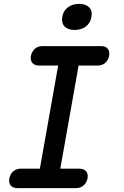

<svg xmlns="http://www.w3.org/2000/svg" viewBox="-20 -967 640 987"><path d="M290 -100H388Q411 -100 422.5 -86.5Q434 -73 430 -50Q425 -27 409.5 -13.5Q394 0 370 0H70Q46 0 35 -13.5Q24 -27 28 -50Q33 -73 48.5 -86.5Q64 -100 87 -100H185L279 -630H181Q158 -630 146.5 -643.5Q135 -657 139 -680Q144 -703 159.5 -716.5Q175 -730 199 -730H499Q523 -730 534 -716.5Q545 -703 541 -680Q536 -657 520.5 -643.5Q505 -630 482 -630H384ZM363 -813Q329 -813 312 -831Q295 -849 300 -880Q305 -911 328.5 -929Q352 -947 387 -947Q421 -947 438.5 -929Q456 -911 450 -880Q445 -849 421.5 -831Q398 -813 363 -813Z"/></svg>

Font: Maple Mono NL Medium
Style: Italic
Weight: 500
Italic angle: -10°
Monospace: yes
Designer: subframe7536
Version: Version 7.000